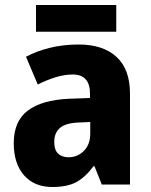

<svg xmlns="http://www.w3.org/2000/svg" viewBox="-20 -738 603 768"><path d="M295 -560Q392 -560 446 -510.5Q500 -461 500 -363V0H387L358 -73H354Q322 -30 286 -10Q250 10 189 10Q117 10 76 -37Q35 -84 35 -165Q35 -253 91 -295.5Q147 -338 256 -343L340 -346V-363Q340 -440 271 -440Q239 -440 204 -429.5Q169 -419 131 -400L84 -511Q127 -534 180.5 -547Q234 -560 295 -560ZM296 -248Q242 -246 219.5 -226Q197 -206 197 -171Q197 -138 212.5 -123.5Q228 -109 254 -109Q290 -109 315.5 -134.5Q341 -160 341 -204V-250ZM445 -718V-611H124V-718Z"/></svg>

Font: Noto Sans Ethiopic SemiCondensed ExtraBold
Style: Regular
Weight: 800
Width: 4
Designer: Monotype Design Team
Foundry: Monotype Imaging Inc.
Version: Version 2.102; ttfautohint (v1.8.4.7-5d5b)